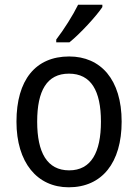

<svg xmlns="http://www.w3.org/2000/svg" viewBox="-20 -786 586 816"><path d="M415 -756V-766H312C290 -721 252 -661 219 -618V-606H275C320 -642 390 -718 415 -756ZM497 -269C497 -448 408 -546 274 -546C131 -546 50 -446 50 -269C50 -95 138 10 272 10C414 10 497 -95 497 -269ZM138 -269C138 -400 179 -473 273 -473C367 -473 409 -400 409 -269C409 -138 367 -62 274 -62C180 -62 138 -138 138 -269Z"/></svg>

Font: Noto Sans Lao UI SemCond
Style: Regular
Weight: 400
Width: 4
Designer: Monotype Design Team
Foundry: Monotype Imaging Inc.
Version: Version 2.000